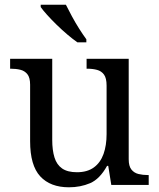

<svg xmlns="http://www.w3.org/2000/svg" viewBox="-20 -786 675 816"><path d="M273 10Q194 10 151 -36.5Q108 -83 108 -186V-426Q108 -456 96.5 -470.5Q85 -485 66.5 -489.5Q48 -494 26 -494H23V-536H202V-191Q202 -148 211.5 -117Q221 -86 244 -70Q267 -54 307 -54Q351 -54 379 -74.5Q407 -95 420 -131.5Q433 -168 433 -216V-422Q433 -454 422 -469Q411 -484 392.5 -489Q374 -494 351 -494H348V-536H527V-109Q527 -80 538.5 -65.5Q550 -51 568.5 -46.5Q587 -42 609 -42H612V0H453L440 -81H435Q404 -25 363 -7.5Q322 10 273 10ZM309 -606Q289 -620 266 -639.5Q243 -659 220.5 -681Q198 -703 180 -723Q162 -743 153 -756V-766H260Q271 -744 285.5 -717Q300 -690 316.5 -664Q333 -638 347 -619V-606Z"/></svg>

Font: Noto Serif Telugu
Style: Regular
Weight: 400
Designer: Jelle Bosma - Monotype Design Team
Foundry: Monotype Imaging Inc.
Version: Version 2.003